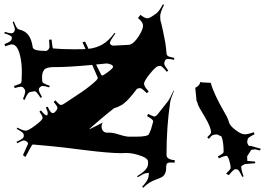

<svg xmlns="http://www.w3.org/2000/svg" viewBox="-226 -983 1249 905"><g transform="rotate(90 398.5 -530.5)"><path d="M633.8 -1088.4 647 -1135.3 655.3 -1130.9 649.9 -1108.9Q650.9 -1088.9 654.8 -1088.9L683.1 -1070.8Q697.8 -1070.8 704.6 -1071.8L707.5 -1108.4L715.3 -1108.9Q718.8 -1064.5 719.2 -1061L726.1 -1047.9Q729 -1043 731 -1043Q747.1 -1043 777.3 -1054.2L779.8 -1047.9Q745.1 -1031.2 745.1 -1025.4L743.2 -1015.6Q743.7 -1007.8 771.5 -984.4L764.6 -971.7Q743.2 -993.2 738.3 -993.2Q723.6 -993.2 702.1 -986.6Q680.7 -980 680.7 -973.6Q680.7 -961.9 692.4 -938L683.1 -932.6Q669.9 -960 662.1 -960Q620.6 -960 596.7 -952.6Q586.9 -949.2 586.9 -946Q586.9 -942.9 585 -940.9L579.6 -929.2Q579.6 -915.5 583.3 -908Q586.9 -900.4 600.6 -890.6L592.8 -882.8Q576.2 -900.9 570.8 -900.9Q545.9 -900.9 497.3 -871.6Q448.7 -842.3 442.1 -840.1Q435.5 -837.9 429.2 -836.2Q422.9 -834.5 422.9 -832.5L361.8 -826.7Q361.8 -824.2 361.6 -824.2Q361.3 -824.2 359.9 -826.7Q347.2 -849.6 332 -849.6Q335 -849.6 336.4 -899.4Q390.1 -914.1 476.6 -964.4Q504.4 -981 521.2 -984.9Q538.1 -988.8 558.6 -1015.9Q579.1 -1043 579.1 -1058.8Q579.1 -1074.7 569.3 -1102.1L578.6 -1106Q594.7 -1073.7 601.6 -1073.7L615.7 -1070.8Q622.6 -1072.8 627 -1074.7Q628.9 -1075.2 630.4 -1076.7Q631.8 -1078.1 632.8 -1078.9Q633.8 -1079.6 633.8 -1083.5ZM103 74.2 96.2 70.8Q103 48.8 103 41.3Q103 33.7 97.4 28.8Q91.8 23.9 84.5 23.9Q77.1 23.9 50.3 34.2L47.4 28.8Q71.3 19 77.6 14.4Q84 9.8 85 3.9Q91.8 -25.9 112.3 -40.5Q132.8 -55.2 168 -60.1Q186 -61.5 186 -121.1Q186 -126 185.1 -127.9H184.1Q176.8 -139.2 166 -139.2L133.3 -137.2L132.3 -148.9Q174.3 -153.8 174.3 -155.8Q178.2 -199.2 178.2 -250Q178.2 -300.8 177.2 -309.1L145 -294.9L142.1 -307.1L176.3 -323.2Q171.9 -360.4 155.3 -389.2Q138.7 -418 101.1 -445.8L103 -450.2Q134.8 -427.2 147 -423.8Q161.1 -424.8 161.1 -441.9L157.2 -515.1Q151.9 -537.1 118.7 -558.6Q85.4 -580.1 67.4 -580.1Q49.3 -580.1 31.2 -556.2L16.1 -567.9Q32.2 -589.4 32.2 -599.4Q32.2 -609.4 22.9 -623L11.2 -640.1Q2.4 -654.8 -33.7 -673.8L-30.8 -679.2Q4.9 -661.1 22 -661.1L42 -662.1Q46.9 -664.6 92.5 -674.3Q138.2 -684.1 147.7 -685.3Q157.2 -686.5 171.6 -688.5Q186 -690.4 195.8 -690.7Q205.6 -690.9 210 -697.3Q214.4 -703.6 219.2 -728L228 -726.1Q224.1 -708.5 224.1 -701.4Q224.1 -694.3 224.6 -691.9Q225.1 -689.5 226.6 -687.7Q228 -686 228.8 -685.5Q229.5 -685.1 232.4 -683.8Q235.4 -682.6 237.8 -681.4Q240.2 -680.2 247.1 -680.2Q253.9 -680.2 279.3 -699.2L284.2 -691.9Q256.3 -669.9 256.3 -660.2Q256.3 -657.2 257.3 -654.8V-651.9Q261.2 -638.7 294.7 -611.8Q328.1 -585 340.8 -585Q353.5 -585 377 -606.9L385.3 -598.1Q361.3 -574.2 361.3 -566.7Q361.3 -559.1 364.3 -553.2L363.3 -554.2Q364.3 -551.3 367.2 -549.6Q370.1 -547.9 380.6 -539.3Q391.1 -530.8 394.8 -527.8Q398.4 -524.9 407.7 -516.8Q417 -508.8 421.1 -504.2Q425.3 -499.5 432.1 -491.5Q439 -483.4 442.4 -476.6Q452.6 -458.5 456.1 -443.8Q473.6 -420.4 513.2 -373.8Q552.7 -327.1 556.2 -326.2L522.9 -392.1Q529.8 -384.8 542.7 -384.8Q555.7 -384.8 563.5 -392.1Q571.3 -399.4 571.3 -411.1V-423.8Q571.3 -439.9 580.8 -469.2Q590.3 -498.5 590.3 -517.1V-544.9Q590.3 -602.5 578.1 -607.9L557.1 -617.2L526.4 -626Q519.5 -627.9 518.1 -627.9Q508.3 -627.9 493.2 -599.1L482.9 -604Q495.1 -627.9 495.1 -633.5Q495.1 -639.2 487.3 -647L424.3 -696.8Q412.6 -706.1 373 -724.1L374 -726.1Q413.6 -709.5 429.2 -708Q542.5 -690.9 676.3 -690.9Q697.8 -690.9 701.2 -730L712.9 -729Q711.9 -723.1 711.9 -715.6Q711.9 -708 712.2 -704.3Q712.4 -700.7 714.1 -698Q715.8 -695.3 716.3 -693.8Q716.8 -692.4 720 -691.4Q723.1 -690.4 724.1 -690.4Q729 -689 741.7 -689Q754.4 -689 765.6 -683.1Q776.9 -677.2 782.2 -666Q787.6 -654.8 792 -642.1Q804.7 -606 831.1 -581.1L826.2 -576.2Q797.4 -603 779.3 -606L760.3 -607.9Q762.7 -587.9 766.1 -582Q769.5 -576.2 774.2 -567.9Q778.8 -559.6 781.2 -555.2L776.4 -551.8Q748.5 -600.1 722.7 -603.5Q719.2 -604 709 -604Q694.3 -604 683.6 -578.1Q667 -536.1 667 -501L668 -477.1Q667.5 -415 652.8 -300Q638.2 -185.1 635.3 -150.9L627 -60.1Q627 -56.6 686 -25.9L677.2 -14.2L624 -38.1Q616.7 -38.1 612.3 -30.8Q607.9 -23.4 607.9 -18.1Q607.9 -12.7 621.1 13.2L614.3 16.1Q604 -6.8 598.6 -12.5Q593.3 -18.1 586.9 -18.1H583Q576.7 -18.1 571.3 -12.5Q565.9 -6.8 553.2 15.1L547.4 12.2Q562 -14.2 562 -26.9Q562 -39.6 536.6 -73.2Q511.2 -106.9 502.2 -106.9Q493.2 -106.9 472.2 -91.8L466.3 -99.1Q490.2 -117.7 490.2 -127V-127.9Q487.3 -130.9 479.5 -130.9Q471.7 -130.9 452.1 -122.1L449.2 -130.9Q479 -144.5 479 -153.8Q479 -158.2 478 -160.2V-159.2L475.1 -164.1L466.3 -171.9Q460.4 -176.8 454.1 -176.8Q447.8 -176.8 426.3 -159.2L418.9 -167Q440.9 -186.5 440.9 -192.9Q440.9 -199.2 434.6 -208.5Q428.2 -217.8 410.4 -245.1Q392.6 -272.5 381.8 -288.1Q351.6 -332.5 324.2 -360.8Q315.9 -367.2 313 -367.2L252 -340.8Q262.2 -228 262.2 -172.9V-161.1Q262.2 -124 275.4 -114Q288.6 -104 309.6 -104.2Q330.6 -104.5 333.5 -106.4Q339.8 -109.9 350.1 -140.1L357.9 -138.2Q351.1 -115.7 351.1 -107.7Q351.1 -99.6 357.9 -94.2Q361.3 -88.9 369.4 -88.9Q377.4 -88.9 403.3 -104L407.2 -97.2Q388.7 -85 382.3 -79.3Q376 -73.7 376 -68.8L377 -64L378.9 -51.8Q379.9 -43.9 387 -37.8Q394 -31.7 417 -22L413.1 -14.2Q386.7 -24.9 377.9 -24.9Q369.1 -24.9 363.3 -19Q355 -14.6 355 -4.6Q355 5.4 361.3 24.9L351.1 27.8Q341.8 -2.9 336.7 -5.4Q331.5 -7.8 325.2 -7.8L293.9 -8.8Q258.3 -9.8 223.6 -3.9Q155.3 8.3 155.3 38.1Q155.3 46.9 164.1 68.8L154.3 73.2Q145 50.3 138.9 44.2Q132.8 38.1 123 38.1Q113.3 38.1 103 74.2ZM245.1 -405.8 246.1 -398.9 250 -358.9Q302.2 -384.3 302.2 -386.2Q302.2 -393.1 284.7 -416Q267.1 -439 261 -439Q254.9 -439 250 -428.7Q245.1 -418.5 245.1 -405.8Z"/></g></svg>

Font: Eater Caps
Style: Regular
Weight: 400
Version: Version 001.002